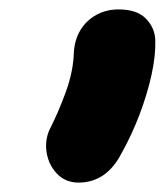

<svg xmlns="http://www.w3.org/2000/svg" viewBox="-20 -735 350 408"><path d="M147 -347Q119 -347 101 -366Q83 -385 79 -411.5Q75 -438 86 -461Q104 -496 120 -540Q136 -584 137 -625Q139 -652 151.5 -672Q164 -692 185 -703.5Q206 -715 232 -715Q271 -715 290 -695.5Q309 -676 310 -650Q311 -617 302 -576Q293 -535 276.5 -491.5Q260 -448 237 -407Q205 -347 147 -347Z"/></svg>

Font: Shantell Sans ExtraBold
Style: Italic
Weight: 800
Italic angle: -11°
Designer: Stephen Nixon, Anya Danilova, Shantell Martin
Foundry: Arrow Type
Version: Version 1.011;[c5ecc13dd]